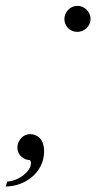

<svg xmlns="http://www.w3.org/2000/svg" viewBox="-45 -559 381 670"><path d="M-25.4 91.8C41.5 91.8 108.9 43.5 108.9 -30.8C108.9 -76.2 82.5 -90.8 60.5 -90.8C32.2 -90.8 15.6 -65.9 15.6 -43.9C15.6 -18.6 37.1 -0.5 59.1 -0.5C62 2.9 63 7.3 63 11.2C63 37.6 22.5 71.8 -19.5 74.7ZM179.7 -492.2C179.7 -467.3 199.7 -447.8 224.6 -447.8C250 -447.8 271 -467.8 271 -492.7C271 -517.6 250 -538.6 225.1 -538.6C200.2 -538.6 179.7 -517.6 179.7 -492.2Z"/></svg>

Font: Petit Formal Script
Style: Regular
Weight: 400
Designer: Pablo Impallari, Brenda Gallo, Rodrigo Fuenzalida
Foundry: Pablo Impallari, Brenda Gallo, Rodrigo Fuenzalida
Version: Version 1.001